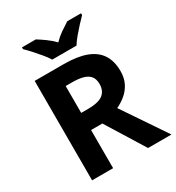

<svg xmlns="http://www.w3.org/2000/svg" viewBox="-217 -1115 1093 1194"><g transform="rotate(-30 330.0 -518.0)"><path d="M298 -765Q395 -765 458 -741.5Q521 -718 552 -670.5Q583 -623 583 -551Q583 -502 564.5 -465.5Q546 -429 515.5 -403.5Q485 -378 450 -362L660 -51H492L322 -325H241V-51H90V-765ZM287 -641H241V-448H290Q365 -448 397.5 -473Q430 -498 430 -547Q430 -581 414.5 -601.5Q399 -622 367.5 -631.5Q336 -641 287 -641ZM251 -825Q237 -848 214.5 -875Q192 -902 168.5 -928Q145 -954 126 -972V-985H225Q251 -969 281 -947.5Q311 -926 337 -899Q363 -926 394 -947.5Q425 -969 451 -985H550V-972Q532 -954 508 -928Q484 -902 461.5 -875Q439 -848 425 -825Z"/></g></svg>

Font: Noto Sans Tamil UI
Style: Regular
Weight: 400
Designer: Jelle Bosma - Monotype Design Team
Foundry: Monotype Imaging Inc.
Version: Version 2.004